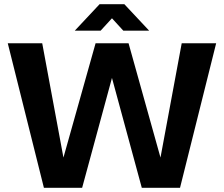

<svg xmlns="http://www.w3.org/2000/svg" viewBox="-20 -894 1066 914"><path d="M189 0 17 -688H181L282 -144L435 -688H592L744 -144L845 -688H1009L837 0H655L513 -523L371 0ZM454 -874 336 -748H459L513 -807L567 -748H690L572 -874Z"/></svg>

Font: Roundo SemiBold
Style: Regular
Weight: 600
Designer: Namrata Goyal (Gurmukhi), Shiva Nallaperumal (Latin)
Foundry: Indian Type Foundry
Version: Version 1.000;PS 1.0;hotconv 1.0.88;makeotf.lib2.5.647800